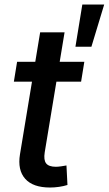

<svg xmlns="http://www.w3.org/2000/svg" viewBox="-20 -818 478 845"><path d="M351.1 -545.9 336.9 -458.5H41L55.2 -545.9ZM156.7 -675.8H264.2L176.8 -147.5Q171.4 -113.8 183.1 -98.9Q194.8 -84 226.1 -84Q234.4 -84 248.3 -85.9Q262.2 -87.9 272.5 -89.8L276.9 -3.9Q259.8 1.5 239.7 4.4Q219.7 7.3 200.2 7.3Q125 7.3 90.8 -31.2Q56.6 -69.8 67.9 -138.7ZM312 -612.3 342.3 -797.9H438.5L382.3 -612.3Z"/></svg>

Font: Inter Medium
Style: Italic
Weight: 500
Italic angle: -9.3988°
Designer: Rasmus Andersson
Foundry: rsms
Version: Version 4.001;git-66647c0bb